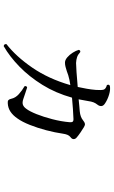

<svg xmlns="http://www.w3.org/2000/svg" viewBox="192 -785 616 1040"><g transform="rotate(90 500.0 -265.0)"><path d="M230 23Q217 21 219 8Q286 -44 346.5 -132Q407 -220 441 -338Q433 -337 426 -335.5Q419 -334 412 -333Q398 -330 387 -326.5Q376 -323 366 -319Q353 -315 342 -312Q331 -309 319 -309Q305 -309 290.5 -321.5Q276 -334 265 -351.5Q254 -369 250 -384Q254 -395 263 -391Q276 -379 289.5 -374.5Q303 -370 321 -369Q334 -369 371 -371.5Q408 -374 451 -378Q456 -401 460.5 -426Q465 -451 467 -476Q469 -504 466 -517Q463 -530 441 -536Q435 -547 445 -552Q465 -556 492 -548Q519 -540 540 -526Q554 -517 554.5 -506Q555 -495 547 -485Q539 -475 534.5 -464Q530 -453 527 -432Q525 -420 522.5 -407.5Q520 -395 518 -383Q537 -385 553.5 -386.5Q570 -388 583 -389Q614 -392 632 -407Q643 -416 650.5 -417Q658 -418 668 -412Q680 -405 697.5 -393Q715 -381 724 -373Q733 -366 733.5 -356.5Q734 -347 723 -339Q714 -332 710 -321.5Q706 -311 704 -297Q698 -255 685.5 -207.5Q673 -160 656.5 -118.5Q640 -77 622 -52Q605 -27 584.5 -13.5Q564 0 538 1Q527 2 522 -3Q517 -8 515 -18Q510 -41 490 -59Q470 -77 447 -90Q444 -101 454 -104Q467 -100 484.5 -94Q502 -88 517 -83Q535 -77 547 -81Q559 -85 569 -99Q583 -117 598 -154.5Q613 -192 625.5 -240Q638 -288 642 -334Q643 -344 640 -349.5Q637 -355 625 -355Q600 -354 570 -352Q540 -350 509 -347Q484 -258 439.5 -186.5Q395 -115 340.5 -62Q286 -9 230 23Z"/></g></svg>

Font: Zen Old Mincho SemiBold
Style: Regular
Weight: 600
Version: Version 1.500